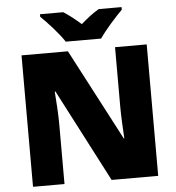

<svg xmlns="http://www.w3.org/2000/svg" viewBox="-60 -983 955 1039"><g transform="rotate(-5 417.0 -463.5)"><path d="M322 -767H514C545 -813 605 -879 639 -913V-927H515C480 -907 452 -884 417 -854C382 -884 357 -905 322 -927H196V-913C234 -877 292 -813 322 -767ZM757 0V-714H585V-391C585 -342 589 -264 592 -218H589L329 -714H77V0H248V-322C248 -375 243 -457 239 -503H243L504 0Z"/></g></svg>

Font: Noto Sans Gurmukhi Black
Style: Regular
Weight: 900
Designer: Jelle Bosma - Monotype Design Team
Foundry: Monotype Imaging Inc.
Version: Version 2.004